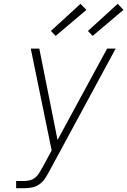

<svg xmlns="http://www.w3.org/2000/svg" viewBox="-20 -991 670 1011"><path d="M65 0V-38H109Q123 -38 138 -42Q153 -46 165.5 -56Q178 -66 186 -79.5Q194 -93 202 -107Q202 -107 202 -107Q202 -107 202 -107V-108Q202 -108 202.5 -108Q203 -108 203 -108L252 -199L142 -735H187L283 -254L544 -735H589L240 -90Q230 -71 218 -52.5Q206 -34 188 -21Q170 -8 149.5 -4Q129 0 109 0ZM468 -802 443 -828 600 -971 630 -939ZM273 -802 248 -828 404 -971 435 -939Z"/></svg>

Font: Iosevka SS04 XLt Ex Obl
Style: Regular
Weight: 200
Width: 7
Italic angle: -9°
Monospace: yes
Designer: Belleve Invis
Foundry: Belleve Invis
Version: Version 19.0.0; ttfautohint (v1.8.4)